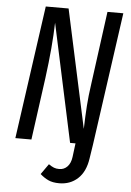

<svg xmlns="http://www.w3.org/2000/svg" viewBox="-60 -733 673 989"><g transform="rotate(5 276.5 -238.5)"><path d="M185 173 223 119Q239 130 250.5 134.5Q262 139 278 139Q303 139 320 121Q337 103 341 71L350 0H440L429 71Q419 140 380 176Q341 212 284 212Q250 212 227.5 201.5Q205 191 185 173ZM440 0H322L191 -610Q188 -487 166 -321L122 0H39L136 -689H254L386 -78Q388 -146 391.5 -197.5Q395 -249 404 -311L455 -689H537Z"/></g></svg>

Font: Fira Sans Compressed
Style: Italic
Weight: 400
Width: 1
Italic angle: -8°
Designer: bBox Type GmbH & Carrois Corporate GbR & Edenspiekermann AG
Foundry: bBox Type GmbH & Carrois Corporate GbR & Edenspiekermann AG
Version: Version 4.301